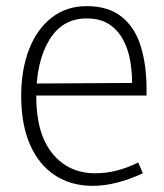

<svg xmlns="http://www.w3.org/2000/svg" viewBox="-20 -597 533 625"><path d="M282 8Q212 8 159.5 -26Q107 -60 78 -125.5Q49 -191 49 -285Q49 -370 74.5 -436Q100 -502 148 -539.5Q196 -577 262 -577Q333 -577 376 -542.5Q419 -508 438 -447Q457 -386 457 -308V-286H75V-325L410 -327Q410 -364 403.5 -401Q397 -438 380 -469Q363 -500 334.5 -518.5Q306 -537 262 -537Q183 -537 140.5 -467Q98 -397 98 -283Q98 -162 150.5 -97.5Q203 -33 290 -33Q325 -33 359 -41.5Q393 -50 430 -68L445 -33Q402 -13 361 -2.5Q320 8 282 8Z"/></svg>

Font: Yaldevi ExtraLight ExtraLight
Style: Regular
Weight: 250
Version: Version 1.100